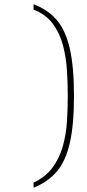

<svg xmlns="http://www.w3.org/2000/svg" viewBox="-20 -764 405 898"><path d="M137 114V90Q193 64 225.5 20Q258 -24 273.5 -79Q289 -134 293 -194.5Q297 -255 297 -315Q297 -375 293 -436.5Q289 -498 274 -554Q259 -610 226.5 -653.5Q194 -697 137 -719V-744Q204 -719 245.5 -670.5Q287 -622 306.5 -536.5Q326 -451 326 -315Q326 -180 306.5 -95Q287 -10 245.5 38.5Q204 87 137 114Z"/></svg>

Font: Noto Serif Gujarati Thin
Style: Regular
Weight: 250
Version: Version 2.102